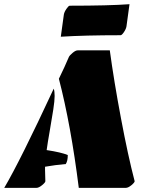

<svg xmlns="http://www.w3.org/2000/svg" viewBox="-40 -908 726 928"><path d="M567.9 0H340.8Q302.7 -303.7 244.6 -527.3Q272.9 -585 293 -632.8Q296.4 -640.1 310.8 -652.3Q325.2 -664.6 335.4 -664.6H490.7Q510.7 -517.1 544.7 -336.2Q578.6 -155.3 610.8 -32.2Q610.8 -25.9 595.2 -12.9Q579.6 0 567.9 0ZM177.7 -86.4 179.2 -32.2Q179.2 -25.9 163.3 -12.9Q147.5 0 136.2 0H-19.5Q57.6 -130.9 219.7 -479.5Q224.1 -466.8 224.1 -444.1Q224.1 -421.4 217.5 -378.4Q210.9 -335.4 200.7 -277.1Q190.4 -218.8 185.5 -182.6Q255.9 -171.9 287.6 -158.7Q287.6 -129.4 277.8 -115.2Q227.1 -110.8 177.7 -102.1ZM543 -737.8Q369.6 -737.8 253.9 -730.5L268.6 -837.4Q270.5 -849.6 280.8 -864.7Q291 -879.9 296.9 -880.4Q486.3 -880.4 585.9 -887.7L571.3 -780.8Q569.3 -768.1 559.1 -752.9Q548.8 -737.8 543 -737.8Z"/></svg>

Font: Emblema One
Style: Regular
Weight: 400
Designer: Riccardo De Franceschi
Foundry: Riccardo De Franceschi
Version: Version 1.003